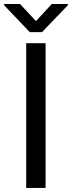

<svg xmlns="http://www.w3.org/2000/svg" viewBox="-33 -923 354 943"><path d="M190.9 -710.9V0H95.7V-710.9ZM-13.2 -897.9V-903.3H65.4L143.6 -819.3L221.2 -903.3H300.8V-897.9L173.3 -765.1H113.3Z"/></svg>

Font: Bert Sans Medium
Style: Regular
Weight: 500
Designer: Christian Robertson, Adam Twardoch, & Cristiano Sobral
Foundry: Google
Version: Version 12.135;January 10, 2020;FontCreator 12.0.0.2547 64-b